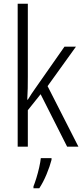

<svg xmlns="http://www.w3.org/2000/svg" viewBox="-20 -780 441 1021"><path d="M128 -373Q128 -341 127.5 -311Q127 -281 125 -250H128Q138 -266 148 -281.5Q158 -297 169 -312L323 -532H384L233 -322L397 0H337L196 -279L128 -194V0H74V-760H128ZM254 70Q245 105 227.5 147Q210 189 189 221H158V211Q165 194 173.5 166.5Q182 139 188.5 110Q195 81 197 61H254Z"/></svg>

Font: Noto Sans Gujarati UI Condensed Light
Style: Regular
Weight: 300
Width: 3
Designer: Jelle Bosma - Monotype Design Team, Universal Thirst
Foundry: Monotype Imaging Inc.
Version: Version 2.106; ttfautohint (v1.8.4.7-5d5b)